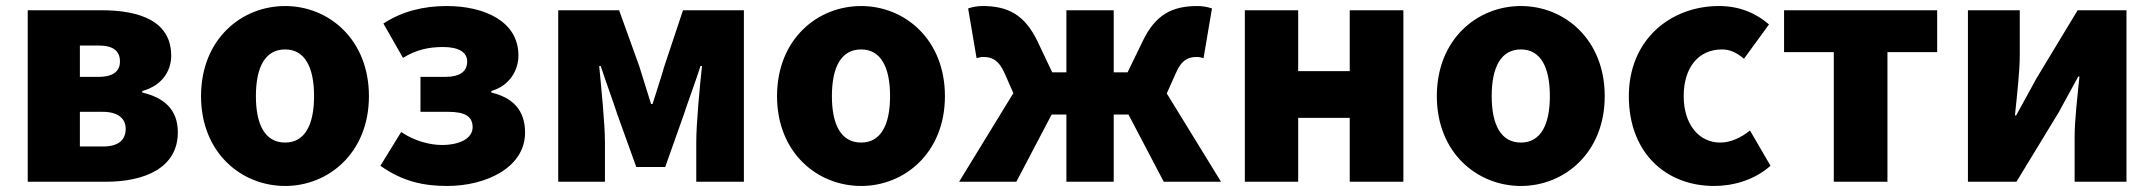

<svg xmlns="http://www.w3.org/2000/svg" viewBox="-20 -603 7146 637"><path d="M72 0H331C460 0 570 -46 570 -164C570 -240 524 -279 452 -296V-301C521 -320 548 -371 548 -418C548 -533 444 -569 316 -569H72ZM245 -348V-452H307C358 -452 378 -432 378 -399C378 -368 357 -348 307 -348ZM245 -117V-232H321C375 -232 397 -207 397 -176C397 -142 377 -117 322 -117Z M926 14C1070 14 1204 -96 1204 -284C1204 -473 1070 -583 926 -583C781 -583 647 -473 647 -284C647 -96 781 14 926 14ZM926 -130C859 -130 829 -190 829 -284C829 -379 859 -439 926 -439C992 -439 1022 -379 1022 -284C1022 -190 992 -130 926 -130Z M1464 14C1592 14 1722 -47 1722 -163C1722 -238 1681 -279 1610 -296V-301C1674 -320 1700 -373 1700 -419C1700 -533 1586 -583 1462 -583C1386 -583 1315 -566 1252 -525L1317 -411C1361 -438 1402 -447 1450 -447C1503 -447 1530 -429 1530 -399C1530 -366 1506 -348 1458 -348H1375V-232H1467C1522 -232 1548 -217 1548 -181C1548 -143 1504 -122 1446 -122C1408 -122 1357 -134 1311 -165L1242 -53C1317 0 1387 14 1464 14Z M1832 0H1987V-132C1987 -194 1974 -319 1968 -384H1973C1989 -335 2013 -270 2029 -221L2091 -49H2187L2248 -221C2264 -270 2288 -333 2304 -384H2309C2302 -319 2290 -194 2290 -132V0H2448V-569H2246L2184 -383C2171 -337 2157 -298 2145 -258H2140C2128 -298 2115 -337 2101 -383L2034 -569H1832Z M2837 14C2981 14 3115 -96 3115 -284C3115 -473 2981 -583 2837 -583C2692 -583 2558 -473 2558 -284C2558 -96 2692 14 2837 14ZM2837 -130C2770 -130 2740 -190 2740 -284C2740 -379 2770 -439 2837 -439C2903 -439 2933 -379 2933 -284C2933 -190 2903 -130 2837 -130Z M3851 -293 3881 -360C3900 -405 3923 -414 3951 -414C3959 -414 3966 -412 3973 -410L4001 -575C3986 -580 3970 -583 3953 -583C3869 -583 3813 -555 3770 -464L3721 -363H3675V-569H3518V-363H3471L3423 -464C3380 -555 3323 -583 3240 -583C3222 -583 3207 -580 3192 -575L3220 -410C3227 -412 3234 -414 3242 -414C3270 -414 3293 -405 3313 -360L3342 -294L3162 0H3352L3469 -223H3518V0H3675V-223H3724L3841 0H4031Z M4110 0H4287V-212H4458V0H4636V-569H4458V-367H4287V-569H4110Z M5026 14C5170 14 5304 -96 5304 -284C5304 -473 5170 -583 5026 -583C4881 -583 4747 -473 4747 -284C4747 -96 4881 14 5026 14ZM5026 -130C4959 -130 4929 -190 4929 -284C4929 -379 4959 -439 5026 -439C5092 -439 5122 -379 5122 -284C5122 -190 5092 -130 5026 -130Z M5667 14C5727 14 5799 -4 5854 -53L5786 -170C5757 -147 5723 -130 5687 -130C5617 -130 5566 -190 5566 -284C5566 -379 5615 -439 5693 -439C5718 -439 5740 -430 5766 -408L5849 -522C5806 -559 5752 -583 5683 -583C5524 -583 5384 -473 5384 -284C5384 -96 5507 14 5667 14Z M6064 0H6242V-430H6407V-569H5899V-430H6064Z M6509 0H6670L6810 -230C6828 -262 6856 -315 6875 -349H6879C6872 -279 6863 -204 6863 -148V0H7035V-569H6873L6734 -339C6717 -306 6687 -254 6669 -220H6665C6672 -289 6681 -365 6681 -421V-569H6509Z"/></svg>

Font: Noto Sans T Chinese Black
Style: Bold
Weight: 900
Designer: Ryoko NISHIZUKA (kana & ideographs); Paul D. Hunt (Latin, Greek & Cyrillic); Wenlong ZHANG (bopomofo); Sandoll Communica
Foundry: Adobe Systems Incorporated
Version: Version 1.000;PS 1;hotconv 1.0.78;makeotf.lib2.5.61930